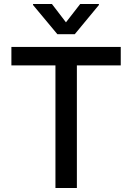

<svg xmlns="http://www.w3.org/2000/svg" viewBox="-20 -942 662 962"><path d="M37.1 -707H585V-614.3H365.2V0H257.8V-614.3H37.1ZM310.5 -830.1 381.8 -921.9H475.6V-917L354.5 -770.5H267.6L145.5 -917V-921.9H240.2Z"/></svg>

Font: WEMIX Pretendard Medium
Style: Regular
Weight: 500
Designer: Base glyphs from Inter by Rasmus Andersson; Hangeul glyphs from Noto Sans CJK(Source Han Sans) by Jang Soo-young and Kan
Foundry: Kil Hyung-jin
Version: Version 1.000